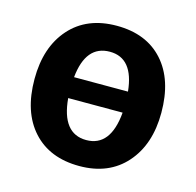

<svg xmlns="http://www.w3.org/2000/svg" viewBox="-87 -636 759 743"><g transform="rotate(15 292.0 -265.0)"><path d="M546 -265Q546 -138 478 -61Q410 16 292 16Q173 16 105.5 -58.5Q38 -133 38 -265Q38 -393 106 -469.5Q174 -546 293 -546Q412 -546 479 -471.5Q546 -397 546 -265ZM293 -442Q197 -442 184 -311H400Q387 -442 293 -442ZM401 -227H183Q195 -88 292 -88Q389 -88 401 -227Z"/></g></svg>

Font: FiraGO SemiBold
Style: Regular
Weight: 600
Designer: bBox Type
Foundry: bBox Type GmbH
Version: Version 1.001;PS 001.001;hotconv 1.0.88;makeotf.lib2.5.64775